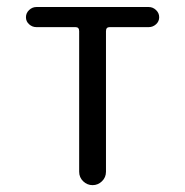

<svg xmlns="http://www.w3.org/2000/svg" viewBox="-20 -540 540 560"><path d="M85.9 -460.9Q74.2 -460.9 64.9 -469.2Q55.7 -477.5 55.7 -489.7Q55.7 -502 64.9 -510.7Q74.2 -519.5 85.9 -519.5H414.1Q425.8 -519.5 435.1 -510.7Q444.3 -502 444.3 -489.7Q444.3 -477.5 435.1 -469.2Q425.8 -460.9 414.1 -460.9H299.8Q289.1 -460.9 289.1 -449.2V-39.1Q289.1 -22.5 277.3 -11.2Q265.6 0 250 0Q234.4 0 222.7 -11.2Q210.9 -22.5 210.9 -39.1V-449.2Q210.9 -460.9 200.2 -460.9Z"/></svg>

Font: Rounded-X Mgen+ 1mn regular
Style: Regular
Weight: 400
Designer: [Source Han Sans]
Ryoko NISHIZUKA  (kana & ideographs); Paul D. Hunt (Latin, Greek & Cyrillic); Wenlong ZHANG  (bopomofo
Version: Version 1.059.20150602